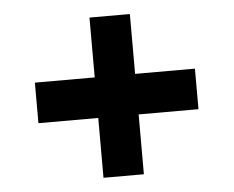

<svg xmlns="http://www.w3.org/2000/svg" viewBox="-42 -591 732 601"><g transform="rotate(-5 323.5 -290.5)"><path d="M386.7 -39.1H259.8V-227.1H71.8V-354.5H259.8V-542.5H386.7V-354.5H574.7V-227.1H386.7Z"/></g></svg>

Font: Inter Tight Stencil
Style: Bold
Weight: 700
Designer: Rasmus Andersson
Foundry: rsms
Version: Version 3.004;Glyphs 3.1.2 (3151)